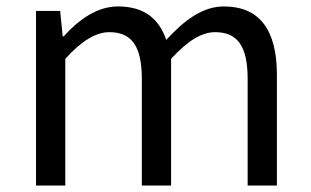

<svg xmlns="http://www.w3.org/2000/svg" viewBox="-20 -577 966 597"><path d="M92 0H183V-394C233 -450 279 -477 320 -477C389 -477 421 -434 421 -332V0H512V-394C563 -450 607 -477 649 -477C718 -477 750 -434 750 -332V0H841V-344C841 -483 788 -557 676 -557C610 -557 553 -514 497 -453C475 -517 430 -557 347 -557C282 -557 225 -516 178 -464H175L167 -543H92Z"/></svg>

Font: Source Han Sans HK
Style: Regular
Weight: 400
Designer: Ryoko NISHIZUKA 西塚涼子 (kana, bopomofo & ideographs); Paul D. Hunt (Latin, Greek & Cyrillic); Sandoll Communications 산돌커뮤니
Foundry: Adobe
Version: Version 2.000;hotconv 1.0.107;makeotfexe 2.5.65593